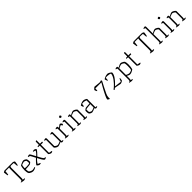

<svg xmlns="http://www.w3.org/2000/svg" viewBox="811 -3562 6524 6524"><g transform="rotate(-45 4073.5 -300.0)"><path d="M316 0Q305 0 280.5 -4Q256 -8 230 -13.5Q204 -19 190 -23Q190 -29 192.5 -33.5Q195 -38 197 -40L219 -43Q239 -46 248.5 -62Q258 -78 258 -116V-601Q258 -628 262 -646.5Q266 -665 270 -670H91L74 -519Q66 -513 46 -513Q42 -535 34.5 -573Q27 -611 22 -675Q38 -688 57.5 -697Q77 -706 86 -709H489Q508 -702 525 -693.5Q542 -685 554 -675Q550 -624 542.5 -580Q535 -536 529 -513Q511 -513 501 -519L489 -666Q473 -668 435 -670.5Q397 -673 363 -673Q338 -673 327.5 -662.5Q317 -652 315 -637Q313 -622 313 -606V-104Q313 -82 308.5 -67.5Q304 -53 300 -48L379 -40Q384 -35 385 -23Q367 -11 348 -5.5Q329 0 316 0Z M758 0Q723 0 689.5 -13Q656 -26 633 -41.5Q610 -57 604 -65Q586 -96 578.5 -139.5Q571 -183 571 -229Q571 -288 579 -342Q587 -396 598 -429Q616 -442 650 -458.5Q684 -475 721 -487.5Q758 -500 785 -500Q800 -500 821.5 -489.5Q843 -479 862.5 -465.5Q882 -452 889 -441Q897 -427 901.5 -398.5Q906 -370 907.5 -341.5Q909 -313 907 -298Q900 -289 886.5 -278Q873 -267 860.5 -258.5Q848 -250 842 -247Q832 -244 798.5 -239.5Q765 -235 719.5 -231.5Q674 -228 625 -228Q625 -191 630.5 -156.5Q636 -122 644 -103Q656 -90 679.5 -76.5Q703 -63 728 -54Q753 -45 769 -45Q786 -45 810 -50Q834 -55 856 -61Q878 -67 889 -70Q891 -68 895 -63Q899 -58 900 -51Q866 -27 828 -13.5Q790 0 758 0ZM703 -270Q747 -270 789.5 -276Q832 -282 855 -294Q858 -320 855.5 -356Q853 -392 845 -413Q840 -419 825 -428.5Q810 -438 793.5 -446Q777 -454 765 -454Q752 -454 726.5 -447.5Q701 -441 676.5 -432.5Q652 -424 643 -418Q636 -402 632 -376Q628 -350 626 -323Q624 -296 624 -276Q657 -270 703 -270Z M1069 0Q1062 0 1046.5 -7.5Q1031 -15 1015 -26Q999 -37 987.5 -48Q976 -59 976 -66Q976 -73 991 -93Q1006 -113 1030.5 -140.5Q1055 -168 1085.5 -199Q1116 -230 1147 -259L1063 -418Q1054 -435 1044.5 -442.5Q1035 -450 1015 -454L975 -463Q976 -471 978.5 -476.5Q981 -482 982 -484Q996 -490 1016 -495Q1036 -500 1047 -500Q1078 -500 1101 -457L1191 -290Q1223 -320 1258 -359Q1293 -398 1312 -440Q1301 -446 1283 -452Q1265 -458 1248 -463Q1231 -468 1223 -470Q1224 -477 1226 -481.5Q1228 -486 1229 -488Q1240 -493 1260.5 -496.5Q1281 -500 1294 -500Q1303 -500 1321 -491Q1339 -482 1354.5 -471.5Q1370 -461 1370 -455Q1370 -443 1353.5 -419Q1337 -395 1311.5 -365.5Q1286 -336 1258 -307.5Q1230 -279 1208 -258L1276 -133Q1296 -97 1316.5 -73.5Q1337 -50 1356 -50H1383Q1386 -48 1389 -43Q1392 -38 1392 -31Q1382 -21 1362.5 -10.5Q1343 0 1326 0Q1304 0 1279 -30.5Q1254 -61 1229 -107L1164 -228Q1146 -210 1120.5 -181.5Q1095 -153 1072 -123.5Q1049 -94 1038 -71Q1058 -58 1079.5 -49.5Q1101 -41 1126 -33Q1132 -27 1132 -15Q1120 -8 1101.5 -4Q1083 0 1069 0Z M1631 0Q1621 0 1604.5 -6Q1588 -12 1570.5 -21.5Q1553 -31 1541 -40.5Q1529 -50 1529 -56V-459L1452 -462Q1452 -478 1455.5 -486Q1459 -494 1462 -495L1510 -498Q1521 -499 1525 -503Q1529 -507 1529 -519V-651Q1535 -656 1545.5 -663Q1556 -670 1566 -673L1579 -664V-500H1676L1685 -490Q1684 -479 1680 -469Q1676 -459 1673 -454L1579 -457V-64L1688 -43Q1694 -37 1694 -24Q1686 -15 1664 -7.5Q1642 0 1631 0Z M1958 5Q1936 5 1912 -5Q1888 -15 1867 -30Q1846 -45 1832.5 -59Q1819 -73 1819 -80V-430Q1819 -441 1814.5 -445.5Q1810 -450 1801 -452L1759 -462Q1760 -469 1762 -475Q1764 -481 1765 -484Q1778 -489 1799 -494.5Q1820 -500 1829 -500Q1850 -500 1859.5 -487.5Q1869 -475 1869 -454V-103Q1877 -91 1895.5 -76Q1914 -61 1936 -50.5Q1958 -40 1975 -40Q1989 -40 2015 -47Q2041 -54 2068 -64.5Q2095 -75 2112 -83V-430Q2112 -448 2094 -452L2052 -462Q2053 -469 2055 -475Q2057 -481 2058 -484Q2071 -489 2092 -494.5Q2113 -500 2122 -500Q2143 -500 2152.5 -487.5Q2162 -475 2162 -454V-43L2220 -38Q2222 -36 2223.5 -31.5Q2225 -27 2225 -22Q2216 -13 2196.5 -6.5Q2177 0 2165 0Q2143 0 2127.5 -14.5Q2112 -29 2112 -49Q2091 -38 2060.5 -25Q2030 -12 2001.5 -3.5Q1973 5 1958 5Z M2421 0Q2411 0 2389 -3.5Q2367 -7 2344 -12Q2321 -17 2307 -22Q2307 -32 2313 -38L2338 -42Q2367 -46 2367 -109V-430Q2367 -448 2349 -452L2307 -462Q2308 -469 2310 -475Q2312 -481 2313 -484Q2326 -489 2347 -494.5Q2368 -500 2377 -500Q2398 -500 2407.5 -487.5Q2417 -475 2417 -454V-418Q2425 -426 2440.5 -439.5Q2456 -453 2474 -467Q2492 -481 2508 -490.5Q2524 -500 2533 -500Q2546 -500 2561.5 -487.5Q2577 -475 2589 -461Q2601 -447 2601 -442Q2600 -434 2596.5 -420.5Q2593 -407 2586 -393Q2578 -393 2571 -395Q2564 -397 2561 -398Q2557 -406 2549.5 -417.5Q2542 -429 2534.5 -438Q2527 -447 2521 -447Q2514 -447 2499.5 -439Q2485 -431 2468.5 -419.5Q2452 -408 2437.5 -397.5Q2423 -387 2417 -382V-98Q2417 -76 2413.5 -62.5Q2410 -49 2407 -44L2475 -38Q2477 -36 2478.5 -31.5Q2480 -27 2480 -22Q2471 -13 2452 -6.5Q2433 0 2421 0Z M2755 0Q2745 0 2723 -3.5Q2701 -7 2678 -12Q2655 -17 2641 -22Q2641 -32 2647 -38L2672 -42Q2701 -46 2701 -109V-430Q2701 -448 2683 -452L2641 -462Q2642 -469 2644 -475Q2646 -481 2647 -484Q2660 -489 2681 -494.5Q2702 -500 2711 -500Q2732 -500 2741.5 -487.5Q2751 -475 2751 -454V-98Q2751 -76 2747.5 -62.5Q2744 -49 2741 -44L2809 -38Q2811 -36 2812.5 -31.5Q2814 -27 2814 -22Q2805 -13 2786 -6.5Q2767 0 2755 0ZM2711 -616Q2705 -616 2695.5 -625.5Q2686 -635 2678 -647.5Q2670 -660 2670 -667Q2670 -674 2680.5 -683Q2691 -692 2704 -699Q2717 -706 2724 -706Q2731 -706 2740 -696Q2749 -686 2756 -674Q2763 -662 2763 -654Q2763 -648 2753.5 -639Q2744 -630 2732 -623Q2720 -616 2711 -616Z M3015 0Q3005 0 2983 -3.5Q2961 -7 2938 -12Q2915 -17 2901 -22Q2901 -32 2907 -38L2932 -42Q2961 -46 2961 -109V-430Q2961 -448 2943 -452L2901 -462Q2902 -469 2904 -475Q2906 -481 2907 -484Q2920 -489 2941 -494.5Q2962 -500 2971 -500Q2997 -500 3004 -484Q3011 -468 3011 -436Q3029 -447 3057 -462Q3085 -477 3114 -488.5Q3143 -500 3162 -500Q3181 -500 3205.5 -489.5Q3230 -479 3252.5 -463.5Q3275 -448 3289.5 -432Q3304 -416 3304 -404V-98Q3304 -76 3300.5 -62.5Q3297 -49 3294 -44L3362 -38Q3364 -36 3365.5 -31.5Q3367 -27 3367 -22Q3358 -13 3339 -6.5Q3320 0 3308 0Q3298 0 3276 -3.5Q3254 -7 3231 -12Q3208 -17 3194 -22Q3194 -32 3200 -38L3225 -42Q3254 -46 3254 -109V-385Q3254 -395 3241.5 -407Q3229 -419 3210.5 -430Q3192 -441 3174 -448.5Q3156 -456 3144 -456Q3137 -456 3119 -450Q3101 -444 3079 -436Q3057 -428 3038 -420.5Q3019 -413 3011 -409V-98Q3011 -76 3007.5 -62.5Q3004 -49 3001 -44L3069 -38Q3071 -36 3072.5 -31.5Q3074 -27 3074 -22Q3065 -13 3046 -6.5Q3027 0 3015 0Z M3589 4Q3574 4 3551 -4.5Q3528 -13 3508.5 -25.5Q3489 -38 3481 -50Q3473 -60 3468.5 -90Q3464 -120 3464 -153Q3464 -165 3464.5 -176.5Q3465 -188 3466 -198Q3466 -204 3481.5 -218.5Q3497 -233 3517.5 -247Q3538 -261 3552 -263Q3560 -265 3580.5 -266.5Q3601 -268 3621 -269Q3647 -271 3677.5 -273Q3708 -275 3740 -279V-424Q3705 -440 3674 -446.5Q3643 -453 3616 -453Q3598 -453 3581.5 -450.5Q3565 -448 3550 -444L3537 -351Q3533 -349 3525.5 -346Q3518 -343 3509 -342Q3502 -356 3493 -381.5Q3484 -407 3479 -434Q3503 -455 3535 -470Q3567 -485 3600.5 -492.5Q3634 -500 3661 -500Q3675 -500 3696 -493.5Q3717 -487 3739 -477Q3761 -467 3775.5 -455.5Q3790 -444 3790 -434V-43L3848 -38Q3850 -36 3851.5 -31.5Q3853 -27 3853 -22Q3846 -14 3826 -7Q3806 0 3794 0Q3777 0 3758.5 -12Q3740 -24 3740 -49Q3693 -26 3650.5 -11Q3608 4 3589 4ZM3610 -41Q3624 -41 3648.5 -48Q3673 -55 3698.5 -65Q3724 -75 3740 -84V-245Q3718 -239 3690.5 -236Q3663 -233 3628 -230Q3593 -227 3562.5 -223Q3532 -219 3519 -211Q3516 -177 3516 -140Q3516 -103 3526 -80Q3543 -66 3567 -53.5Q3591 -41 3610 -41Z M4330 102Q4313 97 4290 82Q4267 67 4259 51Q4259 32 4272.5 -5Q4286 -42 4308.5 -89.5Q4331 -137 4358 -189.5Q4385 -242 4413 -293Q4441 -344 4466 -387Q4491 -430 4508 -460Q4525 -490 4530 -499H4241L4232 -395Q4227 -391 4215 -391Q4206 -403 4197.5 -420.5Q4189 -438 4183.5 -455.5Q4178 -473 4177 -484Q4184 -495 4198.5 -510.5Q4213 -526 4229.5 -540.5Q4246 -555 4258 -560Q4263 -560 4285.5 -558Q4308 -556 4338.5 -552.5Q4369 -549 4401.5 -545.5Q4434 -542 4459.5 -540Q4485 -538 4495 -538Q4500 -538 4516.5 -543Q4533 -548 4550 -552.5Q4567 -557 4571 -557Q4574 -557 4578.5 -543Q4583 -529 4583 -516L4471 -301Q4413 -189 4376 -108Q4339 -27 4339 38Q4339 48 4340.5 62Q4342 76 4344 85Q4338 96 4330 102Z M4676 0Q4670 0 4657.5 -11Q4645 -22 4645 -30Q4672 -47 4713 -83Q4754 -119 4798.5 -166.5Q4843 -214 4882.5 -268Q4922 -322 4946.5 -375.5Q4971 -429 4971 -476Q4960 -487 4925 -496.5Q4890 -506 4842.5 -509.5Q4795 -513 4745 -505L4738 -395Q4733 -385 4722 -385Q4711 -402 4698.5 -431Q4686 -460 4681 -493Q4704 -513 4738 -528.5Q4772 -544 4809.5 -553Q4847 -562 4879 -562Q4893 -562 4917.5 -552Q4942 -542 4967 -527Q4992 -512 5009 -497Q5026 -482 5026 -472Q5026 -429 5007 -383.5Q4988 -338 4957.5 -293Q4927 -248 4891 -207Q4855 -166 4820.5 -133Q4786 -100 4759 -77L5011 -45L5060 -158Q5071 -158 5075 -156Q5079 -154 5082 -151Q5080 -130 5076.5 -102.5Q5073 -75 5067 -49Q5057 -40 5037.5 -28.5Q5018 -17 4997.5 -8.5Q4977 0 4962 0Q4952 0 4923.5 -5.5Q4895 -11 4857.5 -18.5Q4820 -26 4783.5 -33Q4747 -40 4720 -43Q4710 -33 4697 -19.5Q4684 -6 4676 0Z M5302 200Q5292 200 5270 196.5Q5248 193 5225 188Q5202 183 5188 178Q5188 168 5194 162L5219 158Q5248 154 5248 91V-430Q5248 -448 5230 -452L5188 -462Q5189 -469 5191 -475Q5193 -481 5194 -484Q5207 -489 5228 -494.5Q5249 -500 5258 -500Q5284 -500 5291 -484Q5298 -468 5298 -436Q5322 -451 5350 -465.5Q5378 -480 5404 -490Q5430 -500 5447 -500Q5469 -500 5499 -487.5Q5529 -475 5555.5 -458Q5582 -441 5591 -427Q5603 -399 5608 -360.5Q5613 -322 5613 -280Q5613 -222 5605.5 -165Q5598 -108 5587 -72Q5569 -57 5540.5 -40Q5512 -23 5478 -11.5Q5444 0 5410 0Q5383 0 5351.5 -15Q5320 -30 5298 -44V102Q5298 124 5294.5 137.5Q5291 151 5288 156L5356 162Q5358 164 5359.5 168.5Q5361 173 5361 178Q5352 187 5333 193.5Q5314 200 5302 200ZM5427 -45Q5440 -45 5463.5 -51.5Q5487 -58 5508.5 -66.5Q5530 -75 5537 -80Q5548 -106 5553 -156Q5558 -206 5558 -258Q5558 -302 5555 -340Q5552 -378 5545 -398Q5538 -407 5518.5 -421Q5499 -435 5476.5 -445.5Q5454 -456 5435 -456Q5424 -456 5397.5 -447.5Q5371 -439 5343 -428Q5315 -417 5298 -409V-87Q5327 -71 5362 -58Q5397 -45 5427 -45Z M5877 0Q5867 0 5850.5 -6Q5834 -12 5816.5 -21.5Q5799 -31 5787 -40.5Q5775 -50 5775 -56V-459L5698 -462Q5698 -478 5701.5 -486Q5705 -494 5708 -495L5756 -498Q5767 -499 5771 -503Q5775 -507 5775 -519V-651Q5781 -656 5791.5 -663Q5802 -670 5812 -673L5825 -664V-500H5922L5931 -490Q5930 -479 5926 -469Q5922 -459 5919 -454L5825 -457V-64L5934 -43Q5940 -37 5940 -24Q5932 -15 5910 -7.5Q5888 0 5877 0Z M6521 0Q6510 0 6485.5 -4Q6461 -8 6435 -13.5Q6409 -19 6395 -23Q6395 -29 6397.5 -33.5Q6400 -38 6402 -40L6424 -43Q6444 -46 6453.5 -62Q6463 -78 6463 -116V-601Q6463 -628 6467 -646.5Q6471 -665 6475 -670H6296L6279 -519Q6271 -513 6251 -513Q6247 -535 6239.5 -573Q6232 -611 6227 -675Q6243 -688 6262.5 -697Q6282 -706 6291 -709H6694Q6713 -702 6730 -693.5Q6747 -685 6759 -675Q6755 -624 6747.5 -580Q6740 -536 6734 -513Q6716 -513 6706 -519L6694 -666Q6678 -668 6640 -670.5Q6602 -673 6568 -673Q6543 -673 6532.5 -662.5Q6522 -652 6520 -637Q6518 -622 6518 -606V-104Q6518 -82 6513.5 -67.5Q6509 -53 6505 -48L6584 -40Q6589 -35 6590 -23Q6572 -11 6553 -5.5Q6534 0 6521 0Z M6945 0Q6935 0 6913 -3.5Q6891 -7 6868 -12Q6845 -17 6831 -22Q6831 -32 6837 -38L6862 -42Q6891 -46 6891 -109V-730Q6891 -748 6873 -752L6831 -762Q6832 -769 6834 -775Q6836 -781 6837 -784Q6850 -789 6871 -794.5Q6892 -800 6901 -800Q6922 -800 6931.5 -787.5Q6941 -775 6941 -754V-436Q6959 -447 6987 -462Q7015 -477 7044 -488.5Q7073 -500 7092 -500Q7111 -500 7135.5 -489.5Q7160 -479 7182.5 -463.5Q7205 -448 7219.5 -432Q7234 -416 7234 -404V-98Q7234 -76 7230.5 -62.5Q7227 -49 7224 -44L7292 -38Q7294 -36 7295.5 -31.5Q7297 -27 7297 -22Q7288 -13 7269 -6.5Q7250 0 7238 0Q7228 0 7206 -3.5Q7184 -7 7161 -12Q7138 -17 7124 -22Q7124 -32 7130 -38L7155 -42Q7184 -46 7184 -109V-385Q7184 -395 7171.5 -407Q7159 -419 7140.5 -430Q7122 -441 7104 -448.5Q7086 -456 7074 -456Q7067 -456 7049 -450Q7031 -444 7009 -436Q6987 -428 6968 -420.5Q6949 -413 6941 -409V-98Q6941 -76 6937.5 -62.5Q6934 -49 6931 -44L6999 -38Q7001 -36 7002.5 -31.5Q7004 -27 7004 -22Q6995 -13 6976 -6.5Q6957 0 6945 0Z M7498 0Q7488 0 7466 -3.5Q7444 -7 7421 -12Q7398 -17 7384 -22Q7384 -32 7390 -38L7415 -42Q7444 -46 7444 -109V-430Q7444 -448 7426 -452L7384 -462Q7385 -469 7387 -475Q7389 -481 7390 -484Q7403 -489 7424 -494.5Q7445 -500 7454 -500Q7475 -500 7484.5 -487.5Q7494 -475 7494 -454V-98Q7494 -76 7490.5 -62.5Q7487 -49 7484 -44L7552 -38Q7554 -36 7555.5 -31.5Q7557 -27 7557 -22Q7548 -13 7529 -6.5Q7510 0 7498 0ZM7454 -616Q7448 -616 7438.5 -625.5Q7429 -635 7421 -647.5Q7413 -660 7413 -667Q7413 -674 7423.5 -683Q7434 -692 7447 -699Q7460 -706 7467 -706Q7474 -706 7483 -696Q7492 -686 7499 -674Q7506 -662 7506 -654Q7506 -648 7496.5 -639Q7487 -630 7475 -623Q7463 -616 7454 -616Z M7758 0Q7748 0 7726 -3.5Q7704 -7 7681 -12Q7658 -17 7644 -22Q7644 -32 7650 -38L7675 -42Q7704 -46 7704 -109V-430Q7704 -448 7686 -452L7644 -462Q7645 -469 7647 -475Q7649 -481 7650 -484Q7663 -489 7684 -494.5Q7705 -500 7714 -500Q7740 -500 7747 -484Q7754 -468 7754 -436Q7772 -447 7800 -462Q7828 -477 7857 -488.5Q7886 -500 7905 -500Q7924 -500 7948.5 -489.5Q7973 -479 7995.5 -463.5Q8018 -448 8032.5 -432Q8047 -416 8047 -404V-98Q8047 -76 8043.5 -62.5Q8040 -49 8037 -44L8105 -38Q8107 -36 8108.5 -31.5Q8110 -27 8110 -22Q8101 -13 8082 -6.5Q8063 0 8051 0Q8041 0 8019 -3.5Q7997 -7 7974 -12Q7951 -17 7937 -22Q7937 -32 7943 -38L7968 -42Q7997 -46 7997 -109V-385Q7997 -395 7984.5 -407Q7972 -419 7953.5 -430Q7935 -441 7917 -448.5Q7899 -456 7887 -456Q7880 -456 7862 -450Q7844 -444 7822 -436Q7800 -428 7781 -420.5Q7762 -413 7754 -409V-98Q7754 -76 7750.5 -62.5Q7747 -49 7744 -44L7812 -38Q7814 -36 7815.5 -31.5Q7817 -27 7817 -22Q7808 -13 7789 -6.5Q7770 0 7758 0Z"/></g></svg>

Font: Texturina 72pt Thin
Style: Regular
Weight: 100
Designer: Guillermo Torres Carreño
Foundry: Omnibus-Type
Version: Version 1.002; ttfautohint (v1.8.3)